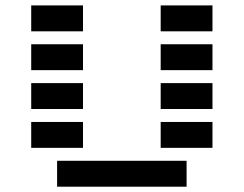

<svg xmlns="http://www.w3.org/2000/svg" viewBox="-20 -704 919 724"><path d="M97.7 -585.9V-683.6H293V-585.9ZM585.9 -585.9V-683.6H781.2V-585.9ZM97.7 -439.5V-537.1H293V-439.5ZM585.9 -439.5V-537.1H781.2V-439.5ZM97.7 -293V-390.6H293V-293ZM585.9 -293V-390.6H781.2V-293ZM97.7 -146.5V-244.1H293V-146.5ZM585.9 -146.5V-244.1H781.2V-146.5ZM195.3 0V-97.7H683.6V0Z"/></svg>

Font: Trigram
Style: Regular
Weight: 400
Designer: GGBotNet
Foundry: GGBotNet
Version: 1.05